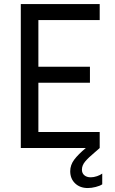

<svg xmlns="http://www.w3.org/2000/svg" viewBox="-20 -740 576 960"><path d="M84 -719.7H478.5V-639.6H171.9V-406.2H429.7V-326.2H171.9V-80.1H478.5V0Q472.7 5.9 466.3 11Q460 16.1 454.1 21.5Q421.9 48.3 405.8 67.6Q389.6 86.9 389.6 108.4Q389.6 126 401.6 136.2Q413.6 146.5 433.6 146.5Q448.7 146.5 465.1 140.9Q481.4 135.3 491.2 127.9V181.6Q479.5 189.5 458.5 194.8Q437.5 200.2 418.9 200.2Q379.9 200.2 355.5 176.8Q331.1 153.3 331.1 116.2Q331.1 85 351.1 58.3Q371.1 31.7 409.2 0H84Z"/></svg>

Font: Reddit Sans Vanilla
Style: Regular
Weight: 400
Designer: Stephen Hutchings
Foundry: Reddit
Version: Version 1.013